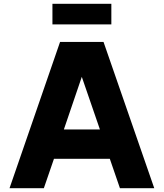

<svg xmlns="http://www.w3.org/2000/svg" viewBox="-20 -987 859 1007"><path d="M30 0ZM556 -154H263L210 0H30L295 -767H523L789 0H609ZM504 -308 409 -584 315 -308ZM255 -967H564V-859H255Z"/></svg>

Font: Biryani Black
Style: Regular
Weight: 900
Designer: Dan Reynolds and Mathieu Reguer
Foundry: Dan Reynolds and Mathieu Reguer
Version: Version 1.004; ttfautohint (v1.1) -l 5 -r 5 -G 72 -x 0 -D la